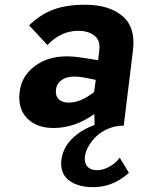

<svg xmlns="http://www.w3.org/2000/svg" viewBox="-20 -530 599 810"><path d="M485 135 524 199Q450 266 355 259Q298 255 265.5 226.5Q233 198 239 144Q243 113 259 86.5Q275 60 305.5 36.5Q336 13 379 -3L378 -49Q295 10 206 10Q134 10 94 -31.5Q54 -73 63 -143Q72 -218 142 -261.5Q212 -305 324 -287L394 -276L399 -319Q404 -360 378 -380Q352 -400 310 -400Q237 -400 180 -340L103 -423Q150 -469 205 -489.5Q260 -510 338 -510Q441 -510 497 -462Q553 -414 541 -318L502 0Q467 0 436.5 13Q406 26 386 45.5Q366 65 353 88Q340 111 338 132Q335 157 348.5 172.5Q362 188 389 188Q415 188 442 173Q469 158 485 135ZM216 -151Q213 -126 228 -111.5Q243 -97 270 -97Q321 -97 377 -142L384 -193L345 -201Q280 -214 249.5 -198Q219 -182 216 -151Z"/></svg>

Font: Orkney
Style: BoldItalic
Weight: 700
Designer: Samuel Oakes and Alfredo Marco Pradil
Foundry: Alfredo Marco Pradil
Version: 1.0; ttfautohint (v1.5)